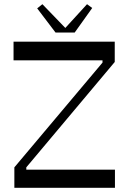

<svg xmlns="http://www.w3.org/2000/svg" viewBox="-20 -900 618 920"><path d="M48.8 0V-98.1L471.2 -600.1V-610.8H44.9V-700.2H529.8V-603L106 -98.1V-86.9H530.8V0ZM246.1 -744.1 158.2 -859.9 183.1 -879.9 293 -766.1 397 -879.9 421.9 -861.8 337.9 -744.1Z"/></svg>

Font: Ribes
Style: Regular
Weight: 400
Designer: Luigi Gorlero
Foundry: Collletttivo
Version: Version 2.100;Glyphs 3.2 (3217)